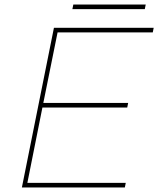

<svg xmlns="http://www.w3.org/2000/svg" viewBox="-20 -822 694 842"><path d="M615 -782H297.5L301.5 -802H619ZM527.5 0H76L216.5 -700H654L650 -680H232.5L170 -370.5H542L538 -350.5H166L100 -20H531.5Z"/></svg>

Font: Argentum Sans Thin
Style: Italic
Weight: 100
Italic angle: -11°
Designer: Julieta Ulanovsky (font), Cristiano Sobral (main changes and remaster)
Foundry: Julieta Ulanovsky (font), Cristiano Sobral (main changes and remaster)
Version: Version 2.007;June 15, 2022;FontCreator 14.0.0.2814 64-bit; 